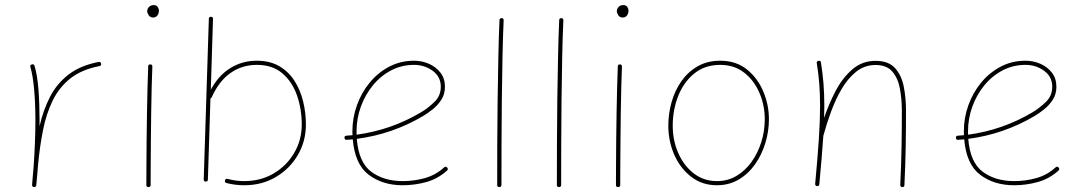

<svg xmlns="http://www.w3.org/2000/svg" viewBox="-20 -740 4348 768"><path d="M115.7 8.3 113.8 7.8Q113.8 7.8 113.3 7.8Q113.3 7.3 112.8 7.3Q107.9 5.4 108.4 -0.5Q108.4 0 108.4 -0.2Q108.4 -0.5 108.4 -1V-2.4Q109.9 -21.5 111.6 -39.8Q113.3 -58.1 114.7 -76.2Q117.7 -118.7 119.6 -166Q121.6 -213.4 121.6 -259.8Q121.6 -323.7 116.7 -380.4Q111.8 -437 101.6 -471.7Q99.1 -479.5 107.4 -482.4Q115.2 -484.9 118.2 -476.6Q129.4 -439.5 133.8 -381.8Q138.2 -324.2 138.2 -259.8Q138.2 -247.6 138.2 -234.9Q152.8 -299.8 180.2 -352.8Q207.5 -405.8 254.4 -441.9Q301.3 -478 374.5 -492.2Q382.3 -494.1 384.3 -485.4Q386.2 -477.5 377.4 -475.6Q306.6 -461.9 261.7 -426.5Q216.8 -391.1 190.9 -338.1Q165 -285.2 151.9 -218.8Q138.7 -152.3 131.8 -76.7Q128.9 -35.2 125 1L124.5 2.9Q124.5 2.9 124.5 3.4Q124.5 3.4 124 3.9Q121.6 8.8 116.2 8.3Q116.2 8.3 115.7 8.3Z M568.8 -694.8Q568.8 -704.6 575.9 -712.2Q583 -719.7 595.2 -719.7Q606 -719.7 610.8 -712.2Q615.7 -704.6 615.7 -698.2Q615.7 -686 609.4 -678Q603 -669.9 592.8 -669.9Q580.6 -669.9 574.7 -679.2Q568.8 -688.5 568.8 -694.8ZM581.5 -482.4Q589.4 -482.4 589.4 -473.6Q587.9 -439.5 586.7 -390.9Q585.4 -342.3 584.7 -287.4Q584 -232.4 583.5 -178Q583 -123.5 582.8 -77.1Q582.5 -30.8 582.5 0Q582.5 8.3 573.7 8.3Q565.4 8.3 565.4 0Q565.4 -30.8 565.7 -77.1Q565.9 -123.5 566.4 -178Q566.9 -232.4 567.9 -287.6Q568.8 -342.8 570.1 -391.4Q571.3 -439.9 572.8 -474.6Q572.8 -482.4 581.5 -482.4Z M824.2 -672.9Q832 -672.9 832 -664.1L823.2 -381.3Q854.5 -439 901.9 -468Q949.2 -497.1 1007.3 -497.1Q1060.1 -497.1 1097.4 -475.1Q1134.8 -453.1 1158.2 -416.3Q1181.6 -379.4 1192.6 -334Q1203.6 -288.6 1203.6 -241.7Q1203.6 -175.3 1171.4 -120.1Q1139.2 -64.9 1083.5 -32Q1027.8 1 957 1Q920.9 1 886.2 -7.8Q877.9 -9.8 879.9 -18.1Q881.8 -26.4 890.6 -24.4Q922.9 -15.6 957 -15.6Q1022.9 -15.6 1075 -46.4Q1127 -77.1 1157 -128.7Q1187 -180.2 1187 -241.7Q1187 -303.2 1168.2 -357.7Q1149.4 -412.1 1109.9 -446.3Q1070.3 -480.5 1007.3 -480.5Q948.7 -480.5 902.6 -448.5Q856.4 -416.5 826.7 -350.6Q825.2 -347.2 821.8 -346.2L811.5 -21.5Q811.5 -13.7 802.7 -13.7Q794.9 -13.7 794.9 -22.5L815.4 -665Q815.4 -672.9 824.2 -672.9Z M1768.1 -57.6Q1731 -24.4 1684.8 -11.7Q1638.7 1 1590.8 1Q1510.3 1 1454.8 -41Q1399.4 -83 1391.1 -182.6Q1378.9 -181.6 1366.7 -180.7Q1358.9 -179.7 1357.9 -188.5Q1356.9 -196.3 1365.7 -197.3Q1377.9 -198.2 1390.1 -199.2Q1389.6 -207 1389.6 -214.8Q1389.6 -268.1 1407.5 -318.4Q1425.3 -368.7 1458.3 -408.9Q1491.2 -449.2 1536.4 -473.1Q1581.5 -497.1 1636.2 -497.1Q1667.5 -497.1 1695.6 -484.9Q1723.6 -472.7 1741.7 -449.5Q1759.8 -426.3 1759.8 -393.1Q1759.8 -363.3 1745.4 -341.1Q1731 -318.8 1710.7 -302.7Q1690.4 -286.6 1672.4 -275.9Q1549.3 -203.1 1407.2 -184.6Q1414.6 -90.8 1464.8 -53.2Q1515.1 -15.6 1590.8 -15.6Q1637.2 -15.6 1680.2 -27.8Q1723.1 -40 1756.3 -70.3Q1763.2 -76.2 1768.6 -69.8Q1774.4 -63 1768.1 -57.6ZM1636.2 -480.5Q1586.4 -480.5 1544.2 -458.3Q1502 -436 1471.2 -398.2Q1440.4 -360.4 1423.3 -313Q1406.2 -265.6 1406.2 -214.8Q1406.2 -208 1406.2 -201.2Q1544.4 -219.7 1663.6 -290.5Q1690.9 -306.6 1717 -331.5Q1743.2 -356.4 1743.2 -393.1Q1743.2 -433.1 1710.7 -456.8Q1678.2 -480.5 1636.2 -480.5Z M1986.8 -667.5Q1994.6 -667.5 1994.6 -658.7Q1991.7 -596.2 1990 -512.9Q1988.3 -429.7 1987.3 -338.9Q1986.3 -248 1986.1 -160.2Q1985.8 -72.3 1985.8 0Q1985.8 8.3 1977.1 8.3Q1968.8 8.3 1968.8 0Q1968.8 -72.3 1969 -160.2Q1969.2 -248 1970.5 -339.1Q1971.7 -430.2 1973.4 -513.4Q1975.1 -596.7 1978 -659.7Q1978 -667.5 1986.8 -667.5Z M2225.6 -667.5Q2233.4 -667.5 2233.4 -658.7Q2230.5 -596.2 2228.8 -512.9Q2227.1 -429.7 2226.1 -338.9Q2225.1 -248 2224.9 -160.2Q2224.6 -72.3 2224.6 0Q2224.6 8.3 2215.8 8.3Q2207.5 8.3 2207.5 0Q2207.5 -72.3 2207.8 -160.2Q2208 -248 2209.2 -339.1Q2210.4 -430.2 2212.2 -513.4Q2213.9 -596.7 2216.8 -659.7Q2216.8 -667.5 2225.6 -667.5Z M2447.3 -694.8Q2447.3 -704.6 2454.3 -712.2Q2461.4 -719.7 2473.6 -719.7Q2484.4 -719.7 2489.3 -712.2Q2494.1 -704.6 2494.1 -698.2Q2494.1 -686 2487.8 -678Q2481.4 -669.9 2471.2 -669.9Q2459 -669.9 2453.1 -679.2Q2447.3 -688.5 2447.3 -694.8ZM2460 -482.4Q2467.8 -482.4 2467.8 -473.6Q2466.3 -439.5 2465.1 -390.9Q2463.9 -342.3 2463.1 -287.4Q2462.4 -232.4 2461.9 -178Q2461.4 -123.5 2461.2 -77.1Q2460.9 -30.8 2460.9 0Q2460.9 8.3 2452.1 8.3Q2443.8 8.3 2443.8 0Q2443.8 -30.8 2444.1 -77.1Q2444.3 -123.5 2444.8 -178Q2445.3 -232.4 2446.3 -287.6Q2447.3 -342.8 2448.5 -391.4Q2449.7 -439.9 2451.2 -474.6Q2451.2 -482.4 2460 -482.4Z M2860.8 -497.1Q2924.3 -497.1 2967.5 -462.4Q3010.7 -427.7 3033.2 -374Q3055.7 -320.3 3055.7 -262.7Q3055.7 -214.4 3041.3 -167.5Q3026.9 -120.6 3000 -82.5Q2973.1 -44.4 2934.6 -21.7Q2896 1 2847.7 1Q2788.6 1 2744.9 -32.7Q2701.2 -66.4 2677.2 -120.8Q2653.3 -175.3 2653.3 -237.3Q2653.3 -285.6 2666.5 -332Q2679.7 -378.4 2705.8 -415.5Q2731.9 -452.6 2770.8 -474.9Q2809.6 -497.1 2860.8 -497.1ZM2860.8 -480.5Q2799.3 -480.5 2756.8 -445.8Q2714.4 -411.1 2692.6 -355.5Q2670.9 -299.8 2670.9 -237.3Q2670.9 -178.2 2693.1 -127.7Q2715.3 -77.1 2755.1 -46.4Q2794.9 -15.6 2847.7 -15.6Q2891.1 -15.6 2926.3 -36.6Q2961.4 -57.6 2986.6 -93Q3011.7 -128.4 3025.4 -172.4Q3039.1 -216.3 3039.1 -262.7Q3039.1 -317.9 3018.1 -367.7Q2997.1 -417.5 2957.3 -449Q2917.5 -480.5 2860.8 -480.5Z M3240.7 -4.9Q3250.5 -109.4 3255.4 -183.8Q3260.3 -258.3 3260.3 -315.9Q3260.3 -364.3 3257.1 -405Q3253.9 -445.8 3247.1 -487.3Q3245.6 -494.6 3253.4 -496.6Q3262.7 -498.5 3263.7 -490.2Q3270.5 -448.2 3273.9 -406.5Q3277.3 -364.7 3277.3 -315.9Q3277.3 -293 3276.4 -268.1Q3294.9 -323.7 3322.5 -376.2Q3350.1 -428.7 3389.4 -462.6Q3428.7 -496.6 3482.4 -496.6Q3533.7 -496.6 3559.8 -468Q3585.9 -439.5 3595 -393.8Q3604 -348.1 3604 -297.4Q3604 -223.1 3602.8 -152.1Q3601.6 -81.1 3597.7 0.5Q3597.7 8.3 3589.4 8.3Q3581.1 8.3 3581.1 -0.5Q3585 -82 3586.2 -152.6Q3587.4 -223.1 3587.4 -297.4Q3587.4 -342.8 3579.8 -384.5Q3572.3 -426.3 3549.8 -453.1Q3527.3 -480 3482.4 -480Q3438.5 -480 3405 -453.4Q3371.6 -426.8 3346.7 -384.3Q3321.8 -341.8 3304 -292.7Q3286.1 -243.7 3273.9 -198.7L3273.4 -197.3Q3270.5 -156.2 3266.6 -108.2Q3262.7 -60.1 3257.3 -2.9Q3256.3 5.4 3248 4.4Q3240.2 3.4 3240.7 -4.9Z M4213.9 -57.6Q4176.8 -24.4 4130.6 -11.7Q4084.5 1 4036.6 1Q3956.1 1 3900.6 -41Q3845.2 -83 3836.9 -182.6Q3824.7 -181.6 3812.5 -180.7Q3804.7 -179.7 3803.7 -188.5Q3802.7 -196.3 3811.5 -197.3Q3823.7 -198.2 3835.9 -199.2Q3835.4 -207 3835.4 -214.8Q3835.4 -268.1 3853.3 -318.4Q3871.1 -368.7 3904.1 -408.9Q3937 -449.2 3982.2 -473.1Q4027.3 -497.1 4082 -497.1Q4113.3 -497.1 4141.4 -484.9Q4169.4 -472.7 4187.5 -449.5Q4205.6 -426.3 4205.6 -393.1Q4205.6 -363.3 4191.2 -341.1Q4176.8 -318.8 4156.5 -302.7Q4136.2 -286.6 4118.2 -275.9Q3995.1 -203.1 3853 -184.6Q3860.4 -90.8 3910.6 -53.2Q3960.9 -15.6 4036.6 -15.6Q4083 -15.6 4126 -27.8Q4168.9 -40 4202.1 -70.3Q4209 -76.2 4214.4 -69.8Q4220.2 -63 4213.9 -57.6ZM4082 -480.5Q4032.2 -480.5 3990 -458.3Q3947.8 -436 3917 -398.2Q3886.2 -360.4 3869.1 -313Q3852.1 -265.6 3852.1 -214.8Q3852.1 -208 3852.1 -201.2Q3990.2 -219.7 4109.4 -290.5Q4136.7 -306.6 4162.8 -331.5Q4189 -356.4 4189 -393.1Q4189 -433.1 4156.5 -456.8Q4124 -480.5 4082 -480.5Z"/></svg>

Font: Mikhak-FD Thin
Style: Regular
Weight: 100
Designer: Amin Abedi
Version: Version 3.2